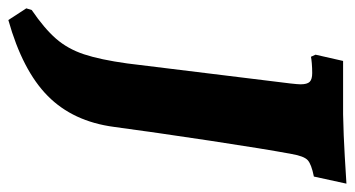

<svg xmlns="http://www.w3.org/2000/svg" viewBox="-269 -477 850 460"><g transform="rotate(90 156.0 -247.0)"><path d="M128 -542Q128 -558 122 -564Q116 -570 101 -570Q89 -570 77.5 -569Q66 -568 62 -567L57 -578L72 -644H200Q250 -645 300.5 -648Q351 -651 366 -652L349 -574Q319 -568 309.5 -559Q300 -550 295 -521Q283 -457 263 -324.5Q243 -192 230 -95Q217 3 156 63.5Q95 124 -26 158L-54 115L-50 102Q-6 72 18.5 44Q43 16 56 -23Q69 -62 78 -127L126 -518Q128 -536 128 -542Z"/></g></svg>

Font: Alegreya ExtraBold
Style: Italic
Weight: 800
Italic angle: -7°
Designer: Juan Pablo del Peral
Foundry: Huerta Tipografica
Version: Version 2.007; ttfautohint (v1.6)